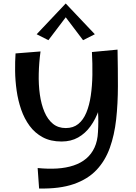

<svg xmlns="http://www.w3.org/2000/svg" viewBox="-20 -1052 779 1099"><path d="M652.8 -768Q655 -660.2 654.9 -559.1Q654.8 -458 644.9 -368.6Q635 -279.2 608.6 -205.6Q582.2 -132 532.5 -79.2Q482.8 -26.5 402.5 1.5Q322.2 29.5 203.8 27L195.5 -90.2Q255.8 -84.2 307.5 -87.5Q359.2 -90.8 401.4 -104.9Q443.5 -119 473.8 -144.6Q504 -170.2 521.2 -207.9Q538.5 -245.5 540.8 -296.2Q544.5 -357 541.1 -411.1Q537.8 -465.2 531.4 -518.5Q525 -571.8 517.9 -629.2Q510.8 -686.8 506.2 -754.2ZM332.5 -242Q269.8 -242 224.8 -266.2Q179.8 -290.5 149.5 -331.6Q119.2 -372.8 101.2 -424.9Q83.2 -477 75.2 -533.8Q67.2 -590.5 66.5 -645.2Q65.8 -700 69 -746.2L212 -757.5Q203.2 -693.8 201.8 -630.6Q200.2 -567.5 208.1 -511.1Q216 -454.8 234.4 -411.5Q252.8 -368.2 282.8 -343.6Q312.8 -319 356.5 -319Q399.2 -319 428 -342.2Q456.8 -365.5 474.1 -407.2Q491.5 -449 499.6 -504.4Q507.8 -559.8 508.8 -623.4Q509.8 -687 506.2 -754.2L584.8 -677.8Q584.5 -609 575.4 -544.8Q566.2 -480.5 547 -425.5Q527.8 -370.5 498 -329.4Q468.2 -288.2 427.2 -265.1Q386.2 -242 332.5 -242ZM257 -822 189.8 -856 356.2 -1032 368.8 -969.5ZM455.5 -822 343.8 -969.5 356.2 -1032 522.8 -856Z"/></svg>

Font: Marhey Light
Style: Regular
Weight: 300
Designer: Nur Syamsi & Bustanul Arifin
Foundry: Namelatype
Version: Version 1.000